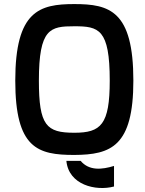

<svg xmlns="http://www.w3.org/2000/svg" viewBox="-20 -757 712 943"><path d="M306 33C317 151 450 183 540 159V58C481 76 418 83 376 33ZM171 -361C171 -618 227 -628 345 -628C465 -628 519 -615 519 -361C519 -145 476 -105 345 -105C208 -105 171 -140 171 -361ZM55 -361C55 -28 165 4 345 4C525 3 635 -38 635 -361C635 -704 518 -737 345 -737C174 -737 55 -704 55 -361Z"/></svg>

Font: Exo
Style: Demi Bold
Weight: 600
Designer: Natanael Gama
Version: Version 1.00